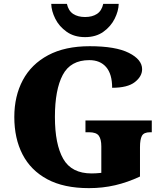

<svg xmlns="http://www.w3.org/2000/svg" viewBox="-20 -963 850 993"><path d="M440 10Q310 10 224.5 -36Q139 -82 96.5 -164.5Q54 -247 54 -358Q54 -466 98 -548.5Q142 -631 229 -677.5Q316 -724 444 -724Q578 -724 646.5 -689.5Q715 -655 715 -605Q715 -568 677.5 -538.5Q640 -509 560 -509Q560 -580 529 -616Q498 -652 442 -652Q345 -652 304.5 -575.5Q264 -499 264 -358Q264 -217 307 -141.5Q350 -66 454 -66Q476 -66 504 -69V-206Q504 -243 491 -261Q478 -279 441 -279H422V-340H765V-279H756Q724 -279 714 -260.5Q704 -242 704 -202V-50Q640 -20 575.5 -5Q511 10 440 10ZM420 -771Q364 -771 325 -798.5Q286 -826 266 -866Q246 -906 245 -943H326Q334 -907 358.5 -891Q383 -875 420 -875Q457 -875 481.5 -891Q506 -907 514 -943H594Q593 -906 573 -866Q553 -826 514.5 -798.5Q476 -771 420 -771Z"/></svg>

Font: Noto Serif Hentaigana Black
Style: Regular
Weight: 900
Designer: Kazuhiro Yamada
Foundry: nipponia
Version: Version 1.000; ttfautohint (v1.8.4.7-5d5b)